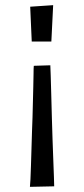

<svg xmlns="http://www.w3.org/2000/svg" viewBox="-20 -576 326 744"><path d="M96 148Q97 141 98 119Q99 97 100 65.5Q101 34 102 0Q103 -34 104 -66Q105 -98 106 -121Q107 -149 107.5 -180Q108 -211 109 -240Q110 -269 110 -290.5Q110 -312 111 -321L175 -323Q176 -312 176.5 -283.5Q177 -255 178.5 -213.5Q180 -172 181 -120Q182 -82 183.5 -39Q185 4 186.5 43Q188 82 189 110Q190 138 190 146ZM103 -415 97 -550 186 -556 179 -415Z"/></svg>

Font: Truculenta Medium
Style: Regular
Weight: 500
Version: Version 1.002